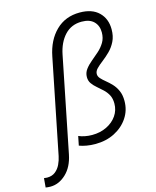

<svg xmlns="http://www.w3.org/2000/svg" viewBox="-240 -852 915 1124"><g transform="rotate(-15 217.5 -290.0)"><path d="M-76.2 180.7Q-83 180.7 -91.6 179.9Q-100.1 179.2 -105 178.2L-100.1 122.6Q-94.2 123 -89.6 123.8Q-85 124.5 -81.1 124.5Q-51.3 124.5 -31.5 108.9Q-11.7 93.3 -0.2 69.1Q11.2 44.9 16.1 20.5L131.3 -552.7Q149.9 -647.5 207.3 -703.6Q264.6 -759.8 352.1 -759.8Q427.2 -759.8 467.5 -720.2Q507.8 -680.7 507.8 -616.7Q507.8 -574.7 492.4 -543.9Q477.1 -513.2 454.3 -490.7Q431.6 -468.3 408.9 -450.9Q386.2 -433.6 371.1 -418.2Q356 -402.8 356 -385.7Q356 -371.1 367.7 -358.2Q379.4 -345.2 396.7 -331.3Q414.1 -317.4 431.4 -299.1Q448.7 -280.8 460.4 -254.9Q472.2 -229 472.2 -192.4Q472.2 -135.7 442.1 -90.6Q412.1 -45.4 360.4 -18.8Q308.6 7.8 242.2 7.8Q215.3 7.8 190.2 3.4Q165 -1 146 -8.3L157.2 -64Q173.8 -56.6 194.8 -52.5Q215.8 -48.3 238.3 -48.3Q287.6 -48.3 326.9 -67.6Q366.2 -86.9 388.7 -119.6Q411.1 -152.3 411.1 -192.9Q411.1 -223.6 399.7 -244.9Q388.2 -266.1 370.8 -282.2Q353.5 -298.3 336.2 -313Q318.8 -327.6 307.1 -344.2Q295.4 -360.8 295.4 -383.3Q295.4 -409.2 310.8 -429.9Q326.2 -450.7 348.9 -469.2Q371.6 -487.8 394.3 -508.1Q417 -528.3 432.4 -554Q447.8 -579.6 447.8 -614.3Q447.8 -655.3 422.6 -680.2Q397.5 -705.1 349.1 -705.1Q286.6 -705.1 246.3 -661.9Q206.1 -618.7 191.9 -546.9L76.7 26.9Q62 99.6 18.8 140.1Q-24.4 180.7 -76.2 180.7Z"/></g></svg>

Font: Reddit Sans Light
Style: Italic
Weight: 300
Italic angle: -11.25°
Designer: Stephen Hutchings
Version: Version 1.013